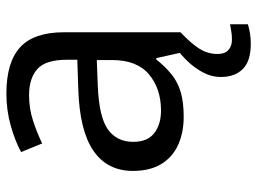

<svg xmlns="http://www.w3.org/2000/svg" viewBox="-122 -463 805 601"><g transform="rotate(-90 280.5 -162.5)"><path d="M288 -545Q386 -545 433 -502Q480 -459 480 -365V0H416L399 -76H395Q372 -47 347.5 -27.5Q323 -8 291.5 1Q260 10 215 10Q167 10 128.5 -7Q90 -24 68 -59.5Q46 -95 46 -149Q46 -229 109 -272.5Q172 -316 303 -320L394 -323V-355Q394 -422 365 -448Q336 -474 283 -474Q241 -474 203 -461.5Q165 -449 132 -433L105 -499Q140 -518 188 -531.5Q236 -545 288 -545ZM314 -259Q214 -255 175.5 -227Q137 -199 137 -148Q137 -103 164.5 -82Q192 -61 235 -61Q303 -61 348 -98.5Q393 -136 393 -214V-262ZM412 116Q412 138 424 149.5Q436 161 457 161Q474 161 485.5 158.5Q497 156 505 155V211Q491 215 477 217.5Q463 220 443 220Q390 220 365 195Q340 170 340 126Q340 97 354.5 70Q369 43 390.5 21Q412 -1 432 -15L480 0Q446 32 429 58.5Q412 85 412 116Z"/></g></svg>

Font: Noto Sans Armenian
Style: Regular
Weight: 400
Designer: Monotype Design Team
Foundry: Monotype Imaging Inc.
Version: Version 2.007